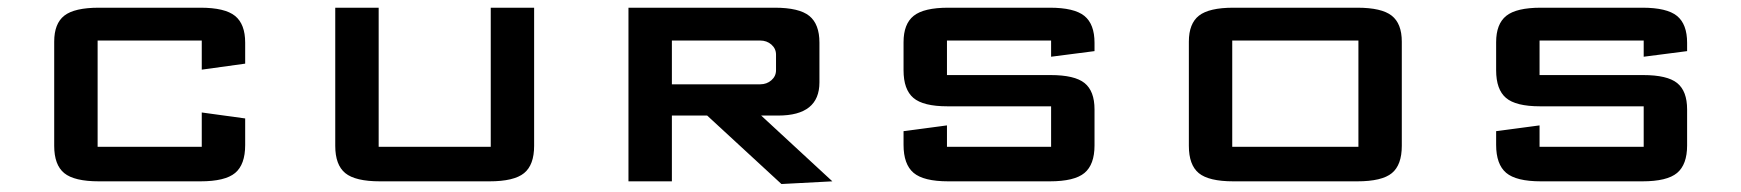

<svg xmlns="http://www.w3.org/2000/svg" viewBox="-20 -459 4407 486"><path d="M600.6 -159.2V-91.8Q600.6 -42.5 575.2 -21.2Q549.8 0 487.3 0H230.5Q168 0 142.6 -20.8Q117.2 -41.5 117.2 -89.8V-353.5Q117.2 -399.4 142.8 -419.4Q168.5 -439.5 230.5 -439.5H487.3Q549.3 -439.5 575 -418.7Q600.6 -397.9 600.6 -351.1V-297.9L490.7 -282.7V-356.4H227.1V-87.4H490.7V-174.3Z M1332 -439.5V-89.8Q1332 -41.5 1306.6 -20.8Q1281.2 0 1218.8 0H941.9Q879.4 0 854 -20.8Q828.6 -41.5 828.6 -89.8V-439.5H938.5V-87.4H1222.2V-439.5Z M1906.7 -166.5 2086.9 0 1958 6.8 1770 -166.5H1680.7V0H1570.8V-439.5H1940.9Q2002.9 -439.5 2028.6 -418.7Q2054.2 -397.9 2054.2 -351.1V-250.5Q2054.2 -166.5 1949.7 -166.5ZM1680.7 -356.4V-245.6H1904.3Q1920.9 -245.6 1932.6 -255.9Q1944.3 -266.1 1944.3 -281.2V-320.8Q1944.3 -335.9 1932.6 -346.2Q1920.9 -356.4 1904.3 -356.4Z M2267.1 -352.1Q2267.1 -398.4 2292.7 -418.9Q2318.4 -439.5 2380.4 -439.5H2637.2Q2699.2 -439.5 2724.9 -418.7Q2750.5 -397.9 2750.5 -350.6V-329.6L2640.6 -315.4V-356.4H2377V-269H2639.2Q2700.2 -269 2725.3 -248.8Q2750.5 -228.5 2750.5 -182.1V-90.8Q2750.5 -42.5 2725.1 -21.2Q2699.7 0 2637.2 0H2380.4Q2317.9 0 2292.5 -21.5Q2267.1 -43 2267.1 -92.3V-127L2377 -141.6V-87.4H2640.6V-189.9H2378.4Q2316.9 -189.9 2292 -211.2Q2267.1 -232.4 2267.1 -281.2Z M3528.3 -89.8Q3528.3 -41.5 3503.2 -20.8Q3478 0 3415.5 0H3102.1Q3039.6 0 3014.4 -20.8Q2989.3 -41.5 2989.3 -89.8V-353.5Q2989.3 -399.4 3014.9 -419.4Q3040.5 -439.5 3102.1 -439.5H3415.5Q3477.1 -439.5 3502.7 -419.4Q3528.3 -399.4 3528.3 -353.5ZM3418.5 -356.4H3099.1V-87.4H3418.5Z M3767.1 -352.1Q3767.1 -398.4 3792.7 -418.9Q3818.4 -439.5 3880.4 -439.5H4137.2Q4199.2 -439.5 4224.9 -418.7Q4250.5 -397.9 4250.5 -350.6V-329.6L4140.6 -315.4V-356.4H3877V-269H4139.2Q4200.2 -269 4225.3 -248.8Q4250.5 -228.5 4250.5 -182.1V-90.8Q4250.5 -42.5 4225.1 -21.2Q4199.7 0 4137.2 0H3880.4Q3817.9 0 3792.5 -21.5Q3767.1 -43 3767.1 -92.3V-127L3877 -141.6V-87.4H4140.6V-189.9H3878.4Q3816.9 -189.9 3792 -211.2Q3767.1 -232.4 3767.1 -281.2Z"/></svg>

Font: Squarish Sans CT
Style: RegularSC
Weight: 400
Version: Version 0.9